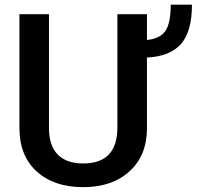

<svg xmlns="http://www.w3.org/2000/svg" viewBox="-20 -770 820 800"><path d="M469.2 -710.9V-239.3C469.2 -139.2 421.9 -88.9 326.7 -88.9C232.9 -88.9 184.1 -140.1 184.1 -235.4V-710.9H61V-236.3C61 -159.2 85 -99.1 132.8 -55.7C180.7 -12.2 245.1 9.8 326.7 9.8C407.2 9.8 471.7 -12.2 520 -56.6C568.4 -100.6 592.3 -160.2 592.3 -235.8V-530.3C656.2 -533.2 703.6 -552.2 734.4 -586.9C764.6 -621.6 779.8 -676.3 779.8 -750.5H691.4C691.4 -698.2 683.6 -661.1 668.5 -640.1C653.3 -619.1 627.9 -606.9 592.3 -603.5V-710.9Z"/></svg>

Font: Roboto Medium
Style: Regular
Weight: 500
Designer: Google
Version: Version 2.137; 2017